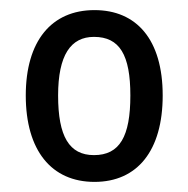

<svg xmlns="http://www.w3.org/2000/svg" viewBox="-20 -742 373 380"><path d="M302 -553C302 -664 250 -722 167 -722C82 -722 31 -661 31 -553C31 -444 82 -382 167 -382C252 -382 302 -444 302 -553ZM95 -553C95 -633 120 -669 166 -669C217 -669 238 -633 238 -553C238 -472 217 -435 166 -435C117 -435 95 -472 95 -553Z"/></svg>

Font: Noto Sans Gurmukhi UI Condensed
Style: Regular
Weight: 400
Width: 3
Designer: Jelle Bosma - Monotype Design Team
Foundry: Monotype Imaging Inc.
Version: Version 2.004